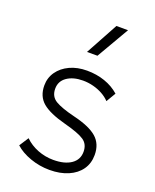

<svg xmlns="http://www.w3.org/2000/svg" viewBox="-143 -834 751 931"><g transform="rotate(20 233.0 -368.5)"><path d="M227 15Q175.5 15 127.2 -2.2Q79 -19.5 49 -47L80 -95Q108 -67.5 147 -52.2Q186 -37 228 -37Q286 -37 319.5 -60Q353 -83 353 -124Q353 -163 324.8 -182.2Q296.5 -201.5 222 -221Q138 -243 101 -274.5Q64 -306 64 -362Q64 -401.5 86 -432.8Q108 -464 146.5 -482Q185 -500 235 -500Q284.5 -500 327.2 -485.2Q370 -470.5 402 -442L373 -393Q357 -410 334.8 -422.2Q312.5 -434.5 286.5 -441.2Q260.5 -448 233 -448Q183 -448 151 -426Q119 -404 119 -365Q119 -324.5 151 -305.5Q183 -286.5 251 -270Q334.5 -250 371.8 -217.5Q409 -185 409 -128Q409 -84.5 386.5 -52.5Q364 -20.5 323 -2.8Q282 15 227 15ZM203 -585 294 -752H354L257 -585Z"/></g></svg>

Font: Geologica Roman Thin
Style: Regular
Weight: 250
Designer: Sindre Bremnes, Frode Helland
Foundry: Monokrom Skriftforlag AS
Version: Version 1.010;gftools[0.9.28]